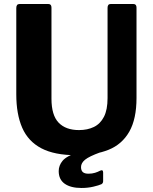

<svg xmlns="http://www.w3.org/2000/svg" viewBox="-20 -762 761 955"><path d="M659 -275Q659 -170 623 -107Q587 -44 520 -17Q453 10 360 10Q251 10 185.5 -24.5Q120 -59 90.5 -126.5Q61 -194 61 -293V-722Q61 -742 77 -742H221Q236 -742 236 -724V-271Q236 -189 271.5 -152Q307 -115 373 -115Q415 -115 447 -130.5Q479 -146 497 -181Q515 -216 515 -274V-723Q515 -742 530 -742H644Q659 -742 659 -724V-275ZM272 89Q272 61 291.5 37.5Q311 14 371 -6L478 -4Q423 16 403 32.5Q383 49 383 69Q383 86 392 94Q401 102 420 102Q438 102 452.5 97.5Q467 93 478 87Q493 80 493 96V139Q493 149 485 154Q472 160 444.5 166.5Q417 173 385 173Q332 173 302 152Q272 131 272 89Z"/></svg>

Font: Libre Franklin
Style: Bold
Weight: 700
Designer: Pablo Impallari, Rodrigo Fuenzalida, Nhung Nguyen
Foundry: Impallari Type
Version: Version 3.000